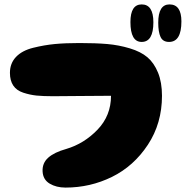

<svg xmlns="http://www.w3.org/2000/svg" viewBox="-20 -850 849 870"><path d="M277 0Q389 0 487.5 -48.5Q586 -97 650 -194Q714 -291 714 -416Q714 -477 696 -521Q678 -565 648 -590.5Q618 -616 568 -631Q518 -646 466 -650.5Q414 -655 340 -655Q276 -655 228.5 -650.5Q181 -646 130.5 -633.5Q80 -621 52.5 -592Q25 -563 25 -520Q25 -485 40 -462.5Q55 -440 85.5 -430Q116 -420 145.5 -417Q175 -414 220 -414Q228 -414 342 -415Q456 -416 483 -416Q483 -326 422 -262.5Q361 -199 280 -175Q226 -160 198.5 -135.5Q171 -111 173 -73Q175 -36 205 -18Q235 0 277 0ZM746 -660Q802 -660 802 -753Q802 -830 748 -830Q697 -830 697 -747Q697 -705 707.5 -682.5Q718 -660 746 -660ZM622 -660Q675 -660 675 -749Q675 -830 622 -830Q571 -830 571 -750Q571 -660 622 -660Z"/></svg>

Font: Cherry Bomb
Style: Regular
Weight: 400
Designer: satsuyako
Foundry: satsuyako
Version: Version 4.0